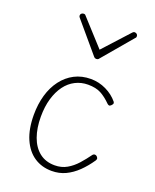

<svg xmlns="http://www.w3.org/2000/svg" viewBox="-156 -925 835 1034"><g transform="rotate(20 261.5 -408.5)"><path d="M268 19Q211 19 167.5 -10Q124 -39 99.5 -95.5Q75 -152 75 -233Q75 -294 90 -346Q105 -398 134.5 -437Q164 -476 205.5 -497.5Q247 -519 299 -519Q345 -519 386.5 -499Q428 -479 455 -446Q458 -442 458 -437Q458 -432 450 -424Q443 -417 437.5 -418.5Q432 -420 428 -424Q398 -454 369 -469.5Q340 -485 295 -485Q256 -485 222.5 -468Q189 -451 165 -418.5Q141 -386 127.5 -340Q114 -294 114 -236Q114 -171 132 -121Q150 -71 185.5 -43Q221 -15 273 -15Q312 -15 342.5 -32.5Q373 -50 398 -78Q423 -106 446 -138Q451 -143 456.5 -143.5Q462 -144 468 -140Q473 -136 475.5 -130Q478 -124 473 -116Q446 -76 414.5 -45.5Q383 -15 347 2Q311 19 268 19ZM434 -836Q441 -836 446.5 -831.5Q452 -827 452 -819Q452 -816 451 -813Q450 -810 447 -808L304 -639Q300 -633 296 -631.5Q292 -630 288 -630Q284 -630 280.5 -631.5Q277 -633 272 -639L129 -808Q127 -810 125.5 -813Q124 -816 124 -819Q124 -827 129.5 -831.5Q135 -836 142 -836Q146 -836 149 -834.5Q152 -833 154 -830L288 -683L422 -830Q425 -833 427.5 -834.5Q430 -836 434 -836Z"/></g></svg>

Font: Playwrite FR Moderne Thin
Style: Regular
Weight: 250
Version: Version 1.002